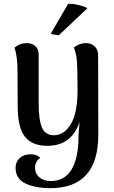

<svg xmlns="http://www.w3.org/2000/svg" viewBox="-20 -750 593 998"><path d="M491 -51Q491 228 242 228Q163 228 112 203.5Q61 179 61 122Q61 91 82.5 71.5Q104 52 138 52Q174 52 189 71Q175 80 168.5 93.5Q162 107 162 120Q162 153 185 172Q208 191 244 191Q316 191 352 131Q388 71 388 -40Q388 -59 394 -117Q374 -56 332 -24Q290 8 226 8Q147 8 109.5 -39.5Q72 -87 72 -197L71 -382Q71 -459 55 -502Q83 -526 118 -526Q146 -526 163.5 -510.5Q181 -495 181 -468V-213Q181 -126 198.5 -86.5Q216 -47 260 -47Q314 -47 348.5 -105.5Q383 -164 383 -279Q383 -394 380 -432Q377 -470 364 -503Q393 -526 427 -526Q454 -526 472 -509Q490 -492 490 -463ZM286 -567Q251 -570 244 -575L334 -730Q355 -732 390 -723.5Q425 -715 434 -707Z"/></svg>

Font: Arima Madurai
Style: Bold
Weight: 700
Designer: Joana Correia and Natanael Gama
Foundry: NDISCOVER
Version: Version 1.019